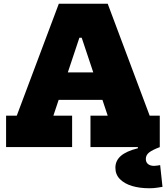

<svg xmlns="http://www.w3.org/2000/svg" viewBox="-20 -785 888 1025"><path d="M633.5 -398.5V-252H197V-398.5ZM779 -167.5H833V0H463V-167.5H555L376.5 -702.5L464.5 -583.5H366.5L443.5 -702.5L265 -167.5H365V0H12.5V-167.5H69.5L294 -765H555ZM835 96.5 847.5 212.5Q835 214.5 817.5 217.2Q800 220 777 220Q725.5 220 684.8 207.8Q644 195.5 620 171Q596 146.5 596 110.5Q596 73 625 47.5Q654 22 716 6.5V-31.5L834 0Q793 15.5 775.8 29.2Q758.5 43 758.5 63.5Q758.5 81.5 770.5 91Q782.5 100.5 802.5 100.5Q811 100.5 819.2 99Q827.5 97.5 835 96.5Z"/></svg>

Font: Hepta Slab ExtraBold
Style: Regular
Weight: 800
Designer: Michael LaGattuta
Foundry: Michael LaGattuta
Version: Version 1.102